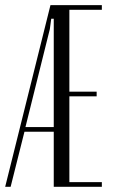

<svg xmlns="http://www.w3.org/2000/svg" viewBox="-37 -719 437 739"><path d="M157.2 -699.2H355V-681.2H230V-366.2H335V-348.1H230V-18.1H355V0H169.9V-211.9H57.1L3.9 0H-17.1ZM160.2 -647 154.8 -606.9 61 -230H169.9V-647Z"/></svg>

Font: Moniqa Narrow Heading
Style: Regular
Weight: 400
Width: 4
Designer: Rajesh Rajput
Foundry: Rajesh Rajput
Version: Version 1.000